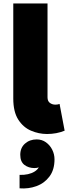

<svg xmlns="http://www.w3.org/2000/svg" viewBox="-20 -760 446 1099"><path d="M92 318V241Q118 242 140 237Q162 232 178 222Q194 212 202 198Q191 202 177 202Q144 202 120 184Q96 166 96 126Q96 86 123 62Q150 38 190 38Q220 38 243 54.5Q266 71 279 97Q292 123 292 152Q292 212 263 250.5Q234 289 188.5 305.5Q143 322 92 318ZM56 -196V-740H252V-203Q252 -181 265.5 -171Q279 -161 297 -161Q310 -161 321 -165L350 -12Q304 7 249 7Q202 7 157.5 -12Q113 -31 84.5 -75.5Q56 -120 56 -196Z"/></svg>

Font: Parkinsans ExtraBold
Style: Regular
Weight: 800
Designer: Red Stone, Indian Type Foundry
Foundry: Indian Type Foundry
Version: Version 1.000